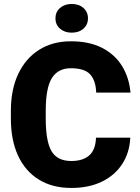

<svg xmlns="http://www.w3.org/2000/svg" viewBox="-20 -927 696 957"><path d="M458.5 -240.7H629.4Q626 -166.5 589.4 -109.9Q552.7 -53.2 488 -21.7Q423.3 9.8 335.4 9.8Q240.7 9.8 173.1 -32.2Q105.5 -74.2 69.8 -151.6Q34.2 -229 34.2 -335.9V-374.5Q34.2 -481.4 71.3 -559.3Q108.4 -637.2 175.8 -679.2Q243.2 -721.2 333 -721.2Q425.8 -721.2 489.7 -688Q553.7 -654.8 588.9 -596.9Q624 -539.1 630.4 -465.3H459.5Q457.5 -525.4 429.4 -556.2Q401.4 -586.9 333 -586.9Q269.5 -586.9 238.8 -538.1Q208 -489.3 208 -375.5V-335.9Q208 -222.7 236.8 -173.6Q265.6 -124.5 335.4 -124.5Q393.6 -124.5 425 -152.6Q456.5 -180.7 458.5 -240.7ZM256.3 -835.4Q256.3 -867.2 279.1 -887.2Q301.8 -907.2 337.4 -907.2Q373.5 -907.2 396 -887.2Q418.5 -867.2 418.5 -835.4Q418.5 -804.2 396 -784.2Q373.5 -764.2 337.4 -764.2Q301.8 -764.2 279.1 -784.2Q256.3 -804.2 256.3 -835.4Z"/></svg>

Font: Vazirmatn UI Black
Style: Regular
Weight: 900
Designer: Saber Rastikerdar
Foundry: Saber Rastikerdar
Version: Version 33.003